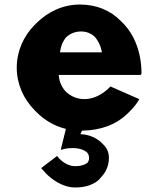

<svg xmlns="http://www.w3.org/2000/svg" viewBox="-20 -555 699 848"><path d="M270 -151 269 -152C253 -170 242 -194 240 -219L239 -224H601L605 -229C605 -325 573 -402 523 -453L516 -460C469 -509 406 -535 333 -535C258 -535 191 -503 140 -452L139 -451L132 -444C84 -395 54 -329 54 -256C54 -184 84 -118 132 -69L139 -62C174 -26 217 0 266 13L271 14L249 104L252 107C258 104 273 99 300 99C329 99 350 106 364 118L365 119C375 131 377 149 367 163L366 164C355 173 337 179 312 179C282 179 256 160 242 146C238 142 235 137 235 137L232 134L165 185L162 188C164 190 168 195 174 201L181 209C204 233 253 273 312 273C363 273 397 258 420 236V235L428 226C450 203 461 173 461 142C461 117 452 99 437 84L430 77C408 54 373 40 342 38H335L342 22H345C425 20 493 -3 547 -57L548 -58L555 -65C569 -79 583 -96 595 -116L591 -119L468 -173C395 -98 315 -107 270 -151ZM246 -330C249 -351 257 -373 272 -390V-391H273C289 -406 311 -416 338 -416C362 -416 382 -408 399 -392L400 -391C413 -375 424 -355 429 -330L430 -324H245Z"/></svg>

Font: Hussar Woodtype
Style: Bd
Weight: 900
Foundry: Cannot Into Space Fonts
Version: Version 1.07